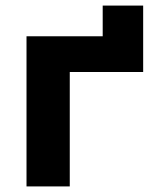

<svg xmlns="http://www.w3.org/2000/svg" viewBox="-20 -668 542 688"><path d="M75 0H230V-410H493V-648H348V-538H75Z"/></svg>

Font: Talent SemiBold
Style: Bold
Weight: 700
Designer: Mike Powis
Version: Version 1.001;hotconv 1.0.109;makeotfexe 2.5.65596